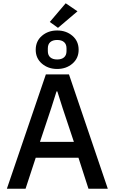

<svg xmlns="http://www.w3.org/2000/svg" viewBox="-20 -1152 700 1172"><path d="M638 0H520L459 -189H198L136 0H22L260 -698H401ZM431 -286 362 -493 330 -594H325L293 -493L224 -286ZM453 -1083 334 -982 284 -1018 381 -1132ZM329 -731Q274 -731 236 -763.5Q198 -796 198 -848Q198 -901 236 -933.5Q274 -966 329 -966Q384 -966 422 -933.5Q460 -901 460 -848Q460 -796 422 -763.5Q384 -731 329 -731ZM329 -789Q356 -789 371 -802Q386 -815 386 -840V-857Q386 -882 371 -895Q356 -908 329 -908Q302 -908 287 -895Q272 -882 272 -857V-840Q272 -815 287 -802Q302 -789 329 -789Z"/></svg>

Font: IBM Plex Sans Medium
Style: Regular
Weight: 500
Designer: Mike Abbink, Paul van der Laan, Pieter van Rosmalen
Foundry: Bold Monday
Version: Version 3.201